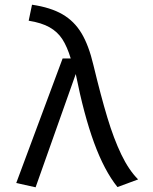

<svg xmlns="http://www.w3.org/2000/svg" viewBox="-20 -791 655 824"><path d="M283.6 -540Q268.2 -590.8 247.7 -622.6Q227.2 -654.4 192.8 -673.8Q158.5 -693.3 103.1 -702.1L117.4 -770.8Q197.4 -759 247.9 -729.7Q298.5 -700.5 329.7 -648.5Q361 -596.4 381 -511.3Q413.3 -377.4 440.8 -286.4Q468.2 -195.4 500.5 -128.2Q532.8 -61 572.8 -21L484.1 11.8Q427.7 -58.5 383.8 -178.2Q340 -297.9 305.1 -473.3L132.8 12.8L49.7 -5.6L248.7 -540Z"/></svg>

Font: Fira Code
Style: Regular
Weight: 400
Designer: Carrois Corporate, Edenspiekermann AG, Nikita Prokopov
Foundry: Carrois Corporate, Edenspiekermann AG, Nikita Prokopov
Version: Version 5.002